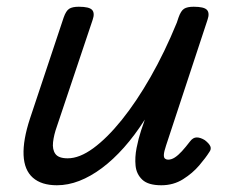

<svg xmlns="http://www.w3.org/2000/svg" viewBox="-20 -535 686 570"><path d="M149 15Q103 15 77.5 -7.5Q52 -30 50 -74.5Q48 -119 69 -183L169 -483Q176 -503 185.5 -509Q195 -515 214 -515Q245 -515 253.5 -505.5Q262 -496 255 -476L149 -160Q140 -135 137.5 -113Q135 -91 144.5 -78Q154 -65 181 -65Q216 -65 257 -95Q298 -125 341.5 -179Q385 -233 427 -306.5Q469 -380 505 -468L510 -483Q517 -503 526.5 -509Q536 -515 555 -515Q586 -515 594.5 -505.5Q603 -496 596 -476L473 -103Q467 -85 466.5 -76Q466 -67 470 -64Q474 -61 479 -61Q489 -61 499 -67.5Q509 -74 520 -86Q531 -98 544 -115Q553 -127 564 -127Q575 -127 588 -119Q601 -109 604.5 -100.5Q608 -92 601 -83Q591 -67 571.5 -44Q552 -21 523.5 -3Q495 15 459 15Q420 15 402.5 -1.5Q385 -18 382.5 -43Q380 -68 385.5 -96Q391 -124 399 -148L410 -180Q380 -133 348 -97Q316 -61 282.5 -36Q249 -11 215.5 2Q182 15 149 15Z"/></svg>

Font: Playwrite US Trad
Style: Regular
Weight: 400
Designer: Veronika Burian, José Scaglione
Foundry: TypeTogether
Version: Version 1.002